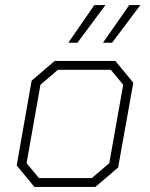

<svg xmlns="http://www.w3.org/2000/svg" viewBox="-20 -739 593 759"><path d="M46 -85 105 -420 196 -498H436L507 -412L447 -77L357 0H116ZM343 -35 412 -94 467 -404 418 -463H209L140 -404L85 -94L134 -35ZM353 -719H397L286 -570H250ZM491 -719H535L423 -570H387Z"/></svg>

Font: Chakra Petch ExtraLight
Style: Italic
Weight: 275
Italic angle: -10°
Designer: Katatrad Aksorn Co.,Ltd.
Foundry: Cadson Demak Co.,Ltd.
Version: Version 1.000; ttfautohint (v1.6)